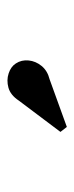

<svg xmlns="http://www.w3.org/2000/svg" viewBox="146 -1190 207 540"><g transform="rotate(-90 250.0 -919.5)"><path d="M163.5 -835.5 149.5 -853.5 237.5 -970.5Q253 -994 274 -999.8Q295 -1005.5 314 -999.2Q333 -993 342 -979Q352.5 -963 350.5 -943Q348.5 -923 335 -906.5Q321.5 -890 297.5 -884Z"/></g></svg>

Font: Bodoni Moda SC 9pt
Style: Bold
Weight: 700
Designer: Owen Earl
Foundry: indestructible type
Version: Version 2.005